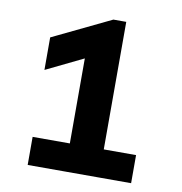

<svg xmlns="http://www.w3.org/2000/svg" viewBox="-76 -736 766 808"><g transform="rotate(10 307.0 -332.5)"><path d="M344 -665H399V0H254V-583ZM95 -406V-545L344 -665V-527ZM95 0V-120H537V0Z"/></g></svg>

Font: Intel One Mono Light
Style: Regular
Weight: 300
Monospace: yes
Designer: Fred Shallcrass
Foundry: Frere-Jones Type LLC
Version: Version 1.004